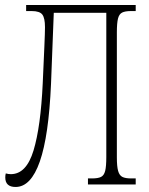

<svg xmlns="http://www.w3.org/2000/svg" viewBox="-20 -734 594 764"><path d="M42 10Q1 10 1 -28Q1 -33 1.5 -36.5Q2 -40 3 -44Q13 -41 23 -41Q85 -41 113.5 -135.5Q142 -230 150 -402Q154 -492 156.5 -548Q159 -604 159 -626Q159 -662 148.5 -676Q138 -690 106 -690H84V-714H520V-690H501Q478 -690 466 -684Q454 -678 449.5 -660Q445 -642 445 -605V-108Q445 -72 450 -54Q455 -36 467 -30Q479 -24 502 -24H520V0H330V-24H346Q370 -24 382 -30Q394 -36 398.5 -54Q403 -72 403 -109V-683H194L183 -400Q174 -193 138.5 -91.5Q103 10 42 10Z"/></svg>

Font: Noto Serif ExtraCondensed ExtraLight
Style: Regular
Weight: 200
Width: 2
Designer: Monotype Design Team
Foundry: Monotype Imaging Inc.
Version: Version 2.015